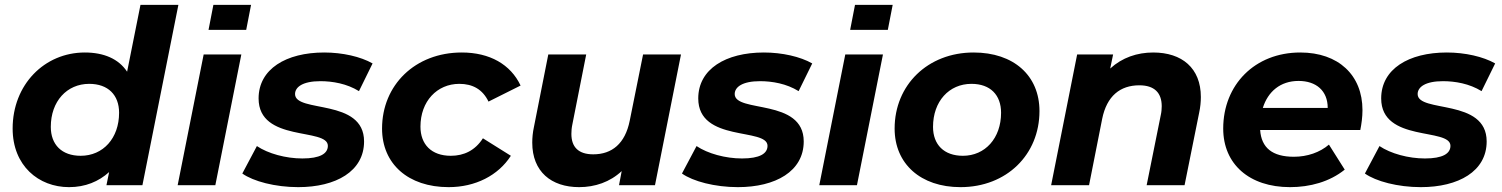

<svg xmlns="http://www.w3.org/2000/svg" viewBox="-20 -762 6182 790"><path d="M558 -742 503 -467C468 -520 407 -546 329 -546C163 -546 32 -414 32 -233C32 -80 139 8 264 8C331 8 386 -15 429 -54L418 0H566L714 -742ZM312 -121C234 -121 189 -167 189 -240C189 -345 255 -417 347 -417C425 -417 470 -371 470 -298C470 -193 404 -121 312 -121Z M858 -742 838 -639H993L1013 -742ZM711 0H866L973 -538H818Z M1207 8C1362 8 1478 -57 1478 -180C1478 -359 1194 -296 1194 -375C1194 -404 1226 -428 1298 -428C1348 -428 1407 -418 1457 -387L1513 -501C1464 -529 1389 -546 1314 -546C1157 -546 1044 -478 1044 -357C1044 -175 1329 -238 1329 -162C1329 -130 1297 -110 1224 -110C1156 -110 1083 -130 1037 -161L977 -48C1022 -16 1112 8 1207 8Z M1826 8C1936 8 2030 -40 2082 -121L1967 -193C1935 -143 1889 -121 1835 -121C1755 -121 1710 -168 1710 -241C1710 -345 1778 -417 1870 -417C1925 -417 1966 -394 1990 -344L2122 -410C2081 -497 1995 -546 1880 -546C1688 -546 1552 -412 1552 -233C1552 -88 1659 8 1826 8Z M2626 -538 2571 -265C2552 -171 2498 -127 2421 -127C2360 -127 2331 -157 2331 -211C2331 -223 2332 -236 2335 -250L2392 -538H2236L2177 -240C2172 -217 2170 -195 2170 -175C2170 -56 2248 8 2363 8C2428 8 2490 -13 2538 -58L2527 0H2675L2782 -538Z M3016 8C3171 8 3287 -57 3287 -180C3287 -359 3003 -296 3003 -375C3003 -404 3035 -428 3107 -428C3157 -428 3216 -418 3266 -387L3322 -501C3273 -529 3198 -546 3123 -546C2966 -546 2853 -478 2853 -357C2853 -175 3138 -238 3138 -162C3138 -130 3106 -110 3033 -110C2965 -110 2892 -130 2846 -161L2786 -48C2831 -16 2921 8 3016 8Z M3498 -742 3478 -639H3633L3653 -742ZM3351 0H3506L3613 -538H3458Z M3932 8C4122 8 4257 -126 4257 -305C4257 -451 4151 -546 3986 -546C3797 -546 3661 -412 3661 -233C3661 -88 3768 8 3932 8ZM3942 -121C3864 -121 3819 -167 3819 -240C3819 -345 3885 -417 3977 -417C4055 -417 4099 -371 4099 -298C4099 -193 4033 -121 3942 -121Z M4725 -546C4659 -546 4597 -525 4548 -480L4560 -538H4412L4305 0H4461L4515 -273C4534 -367 4589 -411 4668 -411C4730 -411 4760 -380 4760 -325C4760 -314 4759 -301 4756 -288L4698 0H4854L4914 -298C4919 -321 4921 -343 4921 -363C4921 -482 4843 -546 4725 -546Z M5586 -309C5586 -453 5487 -546 5330 -546C5143 -546 5013 -413 5013 -233C5013 -87 5120 8 5288 8C5370 8 5451 -14 5513 -64L5448 -167C5411 -135 5359 -117 5304 -117C5215 -117 5170 -154 5165 -227H5577C5582 -252 5586 -280 5586 -309ZM5323 -429C5395 -429 5443 -389 5443 -318H5176C5197 -385 5248 -429 5323 -429Z M5826 8C5981 8 6097 -57 6097 -180C6097 -359 5813 -296 5813 -375C5813 -404 5845 -428 5917 -428C5967 -428 6026 -418 6076 -387L6132 -501C6083 -529 6008 -546 5933 -546C5776 -546 5663 -478 5663 -357C5663 -175 5948 -238 5948 -162C5948 -130 5916 -110 5843 -110C5775 -110 5702 -130 5656 -161L5596 -48C5641 -16 5731 8 5826 8Z"/></svg>

Font: AWKNG-Font
Style: Bold Italic
Weight: 700
Italic angle: -11.3°
Designer: Awakening Church
Foundry: Awakening Church
Version: Version 1.700;PS 001.700;hotconv 1.0.88;makeotf.lib2.5.64775